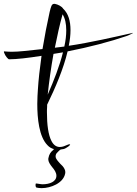

<svg xmlns="http://www.w3.org/2000/svg" viewBox="-145 -760 708 994"><path d="M71 214C118 214 182 188 192 140C193 137 193 134 193 131C193 116 183 102 168 89C155 74 143 63 143 50C143 47 143 45 144 42C145 36 151 29 160 21C163 18 166 16 169 14C180 13 190 11 197 6C207 0 213 -4 215 -7C217 -9 218 -10 218 -11C218 -13 216 -13 214 -13C212 -13 207 -12 201 -9C194 -6 180 1 165 1C150 1 134 -6 122 -29C105 -61 98 -114 98 -179C98 -182 98 -186 98 -189L99 -208C99 -211 99 -215 99 -218C142 -306 184 -405 205 -494C314 -515 428 -545 512 -574C526 -579 546 -590 543 -589C543 -590 543 -590 543 -590C542 -590 541 -589 539 -589C450 -569 320 -539 211 -523C217 -552 220 -579 220 -604C220 -651 209 -690 182 -715C175 -727 155 -737 139 -740C138 -740 137 -740 135 -740C122 -740 119 -725 112 -698C99 -639 86 -573 75 -506C-1 -498 -45 -492 -85 -492C-98 -492 -110 -493 -123 -494C-123 -494 -123 -494 -124 -494C-124 -494 -125 -493 -125 -492C-125 -491 -124 -487 -121 -481C-117 -470 -103 -453 -98 -453C-59 -453 1 -460 70 -471C61 -407 54 -345 51 -294C50 -277 48 -251 48 -222C48 -148 57 -52 101 -8C110 2 122 9 135 12C133 13 131 15 130 17C117 27 109 40 106 57C105 60 105 62 105 65C105 77 113 90 125 105C136 118 147 133 147 150C147 181 111 194 76 194C65 194 55 191 44 190C43 190 43 190 42 190C40 190 39 192 39 198C39 205 41 210 44 211C52 213 61 214 71 214ZM139 -513C151 -573 164 -633 179 -686C192 -665 198 -638 198 -603C198 -578 195 -550 188 -519ZM102 -270C109 -337 119 -409 132 -481C148 -484 164 -486 181 -489C164 -420 134 -343 102 -270Z"/></svg>

Font: Comforter
Style: Regular
Weight: 400
Designer: Robert E. Leuschke
Foundry: Robert E. Leuschke
Version: Version 1.013; ttfautohint (v1.8.3)